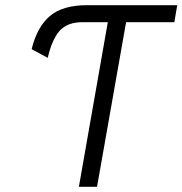

<svg xmlns="http://www.w3.org/2000/svg" viewBox="-20 -720 703 740"><path d="M284 0 395.5 -634.5H298Q239.5 -634.5 210 -601.5Q180.5 -568.5 164 -497L102 -530.5Q123 -616.5 172.2 -658.2Q221.5 -700 315.5 -700H663L652 -634.5H466L354 0Z"/></svg>

Font: Overpass Light
Style: Italic
Weight: 300
Italic angle: -10°
Designer: Delve Withrington, Dave Bailey, Thomas Jockin
Foundry: Delve Fonts LLC
Version: Version 4.000; ttfautohint (v1.8.3)